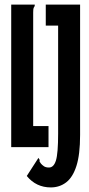

<svg xmlns="http://www.w3.org/2000/svg" viewBox="-20 -643 390 839"><path d="M202 176Q138 176 97 126L148 47Q155 56 153 59Q151 62 159 72Q164 78 172 83.5Q180 89 194 89Q215 89 224.5 58Q234 27 234 -59V-531H180V-623H330V-53Q330 32 314 82Q298 132 269 154Q240 176 202 176ZM29 0V-623H132Q132 -616 130.5 -614.5Q129 -613 127 -608.5Q125 -604 125 -588V-92H192V0Z"/></svg>

Font: Inconsolata ExtraCondensed ExtraBold
Style: Regular
Weight: 800
Width: 2
Monospace: yes
Designer: Raph Levien, Cyreal, Brenton Simpson
Foundry: Raph Levien, Cyreal, Google
Version: Version 3.001; ttfautohint (v1.8.2.53-6de2)